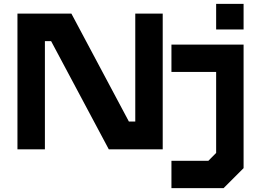

<svg xmlns="http://www.w3.org/2000/svg" viewBox="-20 -770 1346 990"><path d="M70 0V-700H348L644.5 -143.5H677.5V-700H819V0H541L243.5 -558H211.5V0ZM1094.5 -618V-750H1236V-618ZM864 200V59H1054.5L1094.5 18.5V-399H864V-540H1236V97L1133 200Z"/></svg>

Font: Tourney Expanded Black
Style: Regular
Weight: 900
Width: 7
Designer: Tyler Finck
Foundry: Etcetera Type Co
Version: Version 1.010; ttfautohint (v1.8.3)